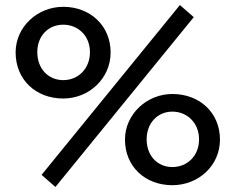

<svg xmlns="http://www.w3.org/2000/svg" viewBox="-20 -727 934 762"><path d="M200 15 749 -659 694 -707 145 -33ZM42 -519C42 -411 122 -336 231 -336C333 -336 419 -415 419 -519C419 -626 337 -700 231 -700C128 -700 42 -620 42 -519ZM128 -520C128 -584 171 -629 231 -629C290 -629 337 -585 337 -520C337 -454 290 -409 231 -409C171 -409 128 -455 128 -520ZM476 -173C476 -66 556 8 664 8C767 8 853 -69 853 -173C853 -280 772 -354 664 -354C563 -354 476 -274 476 -173ZM562 -174C562 -238 605 -284 664 -284C723 -284 770 -239 770 -174C770 -108 723 -64 664 -64C605 -64 562 -109 562 -174Z"/></svg>

Font: TPK Tissa Web Medium
Style: Regular
Weight: 500
Designer: Jacques Le Bailly, Suppakit Chalermlarp | Katatrad Co.,Ltd.
Foundry: Jacques Le Bailly, Cadson Demak Co.,Ltd.
Version: Version 5.000;Glyphs 3.1.2 (3151)